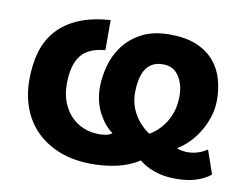

<svg xmlns="http://www.w3.org/2000/svg" viewBox="-65 -630 948 735"><g transform="rotate(10 409.0 -262.5)"><path d="M309 -423Q244 -418 215 -381Q186 -344 186 -269Q186 -231 198 -200Q210 -169 231 -147Q252 -125 280.5 -113.5Q309 -102 342 -102Q352 -102 367 -104.5Q382 -107 391 -115Q360 -136 336.5 -180Q313 -224 313 -281Q313 -320 324.5 -363Q336 -406 362.5 -442Q389 -478 433 -501.5Q477 -525 542 -525Q604 -525 646 -507.5Q688 -490 714 -460Q740 -430 751.5 -391Q763 -352 763 -309Q763 -273 752 -240.5Q741 -208 724 -181Q707 -154 686 -133.5Q665 -113 644 -101Q665 -93 686 -93Q706 -93 725.5 -99Q745 -105 762 -117L794 -25Q772 -7 739 4Q706 15 658 15Q613 15 577 2.5Q541 -10 516 -31Q478 -6 431 4.5Q384 15 333 15Q264 15 210 -5.5Q156 -26 118.5 -62.5Q81 -99 61.5 -150Q42 -201 42 -262Q42 -322 56.5 -371Q71 -420 103.5 -456Q136 -492 186.5 -513.5Q237 -535 309 -540ZM449 -283Q449 -238 470.5 -200.5Q492 -163 530 -137Q570 -160 594.5 -202Q619 -244 619 -300Q619 -344 598 -376Q577 -408 537 -408Q510 -408 493 -397.5Q476 -387 466.5 -369.5Q457 -352 453 -329.5Q449 -307 449 -283Z"/></g></svg>

Font: PT Sans Caption
Style: Bold
Weight: 700
Designer: A.Korolkova, O.Umpeleva, V.Yefimov
Foundry: ParaType Ltd
Version: Version 2.003W OFL